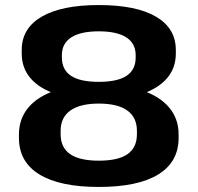

<svg xmlns="http://www.w3.org/2000/svg" viewBox="-20 -730 782 760"><path d="M371 10Q217 10 136 -39.5Q55 -89 55 -184V-198Q55 -260 92.5 -304.5Q130 -349 201 -372.5Q272 -396 371 -396Q471 -396 541.5 -372.5Q612 -349 649.5 -304.5Q687 -260 687 -198V-184Q687 -89 606.5 -39.5Q526 10 371 10ZM371 -94Q448 -94 485 -120Q522 -146 522 -199V-212Q522 -265 484 -292.5Q446 -320 371 -320Q297 -320 258.5 -292.5Q220 -265 220 -212V-199Q220 -146 257.5 -120Q295 -94 371 -94ZM371 -334Q275 -334 206.5 -356Q138 -378 102 -419Q66 -460 66 -518V-532Q66 -618 145 -664Q224 -710 371 -710Q519 -710 597.5 -664Q676 -618 676 -532V-518Q676 -460 640 -419Q604 -378 536 -356Q468 -334 371 -334ZM371 -406Q445 -406 481 -430Q517 -454 517 -502V-512Q517 -558 480 -582Q443 -606 371 -606Q299 -606 262 -582Q225 -558 225 -512V-502Q225 -454 261 -430Q297 -406 371 -406Z"/></svg>

Font: Pathway Extreme 72pt
Style: Bold
Weight: 700
Designer: Eduardo Rodriguez Tunni
Foundry: Eduardo Rodriguez Tunni
Version: Version 1.001;gftools[0.9.26]